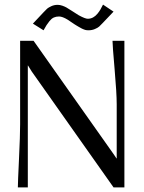

<svg xmlns="http://www.w3.org/2000/svg" viewBox="-20 -809 623 829"><path d="M122.1 -707 168 -755.9Q178.2 -767.1 183.6 -771.7Q189 -776.4 201.4 -782.2Q213.9 -788.1 229 -788.1Q238.8 -788.1 249.8 -784.2Q260.7 -780.3 267.3 -776.4Q273.9 -772.5 290 -762.2L319.8 -743.2Q347.7 -728 358.9 -728Q371.1 -728 381.6 -733.6Q392.1 -739.3 400.4 -749.3Q408.7 -759.3 413.8 -768.3Q418.9 -777.3 424.8 -789.1L470.2 -758.8L423.8 -710Q414.1 -699.7 408.2 -694.3Q402.3 -689 389.6 -683.6Q377 -678.2 361.8 -678.2Q357.9 -678.2 354.2 -678.7Q350.6 -679.2 347.7 -679.9Q344.7 -680.7 340.3 -682.6Q335.9 -684.6 333.7 -685.5Q331.5 -686.5 326.4 -689.5Q321.3 -692.4 319.1 -693.6Q316.9 -694.8 310.5 -698.7Q304.2 -702.6 301.8 -704.1L272 -724.1Q249.5 -737.8 234.9 -737.8Q222.2 -737.8 212.4 -733.4Q202.6 -729 193.6 -717.8Q184.6 -706.5 180.9 -700.4Q177.2 -694.3 168 -678.2ZM66.9 -632.8H125L472.2 -141.1L482.9 -125H483.9V-358.9Q483.9 -405.8 474.9 -509.5Q465.8 -613.3 465.8 -632.8H517.1V0H470.2L117.2 -500L101.1 -525.9H100.1V-273.9V0H57.1Q57.1 -19.5 62 -122.1Q66.9 -224.6 66.9 -272Z"/></svg>

Font: Resagokr
Style: Regular
Weight: 500
Designer: gluk
Foundry: gluk
Version: Version 0.95